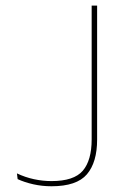

<svg xmlns="http://www.w3.org/2000/svg" viewBox="-20 -659 455 686"><path d="M164 6.5Q130.5 6.5 99.2 -0.5Q68 -7.5 43 -19L40.5 -39.5Q70 -25.5 101.2 -18.8Q132.5 -12 164 -12Q244 -12 275.8 -49Q307.5 -86 307.5 -161V-639H327V-160.5Q327 -79 290.5 -36.2Q254 6.5 164 6.5Z"/></svg>

Font: Anek Gurmukhi Thin
Style: Regular
Weight: 250
Designer: Sarang Kulkarni (Gurmukhi), Yesha Goshar (Latin)
Foundry: Ek Type
Version: Version 1.003